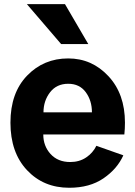

<svg xmlns="http://www.w3.org/2000/svg" viewBox="-20 -887 649 925"><path d="M109.4 -867.2H293L405.3 -674.8H274.4ZM30.3 -295.9Q30.3 -439.5 110.4 -522.5Q190.4 -605.5 308.6 -605.5Q422.9 -605.5 502.4 -520Q582 -434.6 582 -295.9Q582 -267.6 579.1 -239.3H188.5Q188.5 -183.6 223.6 -145Q258.8 -106.4 318.4 -106.4Q362.3 -106.4 395 -128.4Q427.7 -150.4 444.3 -184.6L574.2 -138.7Q544.9 -73.2 478.5 -27.8Q412.1 17.6 313.5 17.6Q189.5 17.6 109.9 -67.4Q30.3 -152.3 30.3 -295.9ZM189.5 -345.7H422.9Q422.9 -402.3 393.1 -442.9Q363.3 -483.4 308.6 -483.4Q252.9 -483.4 221.2 -442.4Q189.5 -401.4 189.5 -345.7Z"/></svg>

Font: Gothic A1 Black
Style: Regular
Weight: 900
Version: Version 2.50